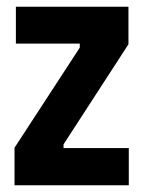

<svg xmlns="http://www.w3.org/2000/svg" viewBox="-20 -548 424 568"><path d="M23 0V-111L216 -407V-419H27V-528H360V-417L168 -121V-110H361V0Z"/></svg>

Font: Bricolage Grotesque 10pt Condensed Bricolage Grotesque 10pt Condensed Regular
Style: Bold
Weight: 700
Width: 3
Designer: Mathieu Triay
Foundry: Atelier Triay
Version: Version 1.000; ttfautohint (v1.8.4.7-5d5b);gftools[0.9.32]